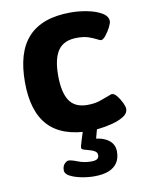

<svg xmlns="http://www.w3.org/2000/svg" viewBox="-84 -591 653 862"><g transform="rotate(-10 242.5 -159.5)"><path d="M294 8Q166 8 104 -58Q42 -124 42 -258Q42 -325 57 -376Q72 -427 103.5 -461.5Q135 -496 183.5 -513.5Q232 -531 299 -531Q335 -531 373.5 -523.5Q412 -516 438.5 -500.5Q465 -485 465 -462Q465 -453 455.5 -434.5Q446 -416 433.5 -400.5Q421 -385 412 -385Q409 -385 404.5 -387Q400 -389 394 -392Q381 -399 360 -406.5Q339 -414 307 -414Q247 -414 220.5 -376.5Q194 -339 194 -262Q194 -185 219 -147Q244 -109 301 -109Q336 -109 360.5 -118Q385 -127 399 -132Q405 -134 409.5 -136Q414 -138 417 -138Q428 -138 440 -123Q452 -108 460.5 -90Q469 -72 469 -62Q469 -41 447 -27.5Q425 -14 394 -6Q363 2 334.5 5Q306 8 294 8ZM276 212Q248 212 217.5 206Q187 200 166 189Q145 178 145 162Q145 142 155.5 132Q166 122 173 122Q186 122 214 133Q242 144 274 144Q287 144 294.5 141.5Q302 139 305.5 134Q309 129 309 121Q309 109 298.5 102.5Q288 96 274 92.5Q260 89 249.5 85.5Q239 82 239 75Q239 72 240.5 66.5Q242 61 247 44Q252 27 264 -10H328L310 57L285 45Q335 45 365 64.5Q395 84 395 120Q395 150 381.5 170.5Q368 191 342 201.5Q316 212 276 212Z"/></g></svg>

Font: Asap
Style: Regular
Weight: 400
Designer: Pablo Cosgaya
Foundry: Omnibus-Type
Version: Version 3.001